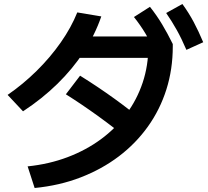

<svg xmlns="http://www.w3.org/2000/svg" viewBox="-20 -875 1040 959"><path d="M118 -44Q225 -55 317.5 -90Q410 -125 484 -179.5Q558 -234 611 -305.5Q664 -377 692.5 -462Q721 -547 721 -643L771 -586H332V-693H820L843 -655V-643Q843 -529 811 -428Q779 -327 718.5 -242.5Q658 -158 573.5 -94Q489 -30 383 11Q277 52 153 64ZM18 -401Q95 -454 163 -521Q231 -588 283.5 -663Q336 -738 366 -813L486 -793Q454 -700 398.5 -615.5Q343 -531 267 -456.5Q191 -382 95 -319ZM640 -164Q552 -236 469.5 -295.5Q387 -355 309 -404L380 -497Q470 -441 553 -381Q636 -321 712 -257ZM759 -610Q732 -665 706.5 -707.5Q681 -750 649 -790L729 -841Q763 -798 790 -753Q817 -708 843 -655ZM911 -626Q887 -682 863 -725Q839 -768 810 -810L891 -855Q923 -811 947.5 -765Q972 -719 995 -664Z"/></svg>

Font: M PLUS 2 Thin SemiBold
Style: Regular
Weight: 600
Version: Version 1.001